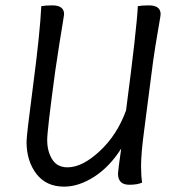

<svg xmlns="http://www.w3.org/2000/svg" viewBox="-20 -686 636 716"><path d="M450 -274Q490 -579 494 -663Q510 -666 535 -666Q579 -666 579 -633Q579 -628 574 -600.5Q569 -573 560 -517.5Q551 -462 544 -404L518 -203Q506 -115 506 -66Q506 -32 510 -5Q492 3 462 3Q420 3 420 -39Q420 -48 432 -132Q389 -64 331.5 -27Q274 10 219 10Q152 10 115.5 -38Q79 -86 79 -157Q79 -182 104 -371.5Q129 -561 134 -663Q150 -666 175 -666Q219 -666 219 -633Q219 -630 214.5 -603Q210 -576 201.5 -523.5Q193 -471 186 -421Q156 -200 156 -164Q156 -122 174.5 -92Q193 -62 232 -62Q287 -62 352 -122.5Q417 -183 450 -274Z"/></svg>

Font: Overlock
Style: Italic
Weight: 400
Designer: Dario Muhafara
Foundry: Dario Manuel Muhafara
Version: Version 1.002